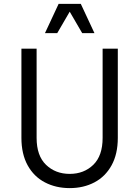

<svg xmlns="http://www.w3.org/2000/svg" viewBox="-20 -950 715 986"><path d="M90 -242V-700H168V-242Q168 -150 216.5 -103.5Q265 -57 338 -57Q411 -57 459 -103.5Q507 -150 507 -242V-700H585V-242Q585 -159 553 -101Q521 -43 465 -13.5Q409 16 338 16Q267 16 210.5 -13.5Q154 -43 122 -101Q90 -159 90 -242ZM281 -930H395L465 -780H402L338 -890L274 -780H211Z"/></svg>

Font: Uncut Sans VF
Style: Regular
Weight: 400
Designer: Kasper Nordkvist
Foundry: Uncut Type
Version: Version 1.100;FEAKit 1.0